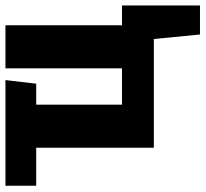

<svg xmlns="http://www.w3.org/2000/svg" viewBox="-44 -526 736 687"><g transform="rotate(-90 323.5 -183.0)"><path d="M647 -114V165H543L527 0H138V-421H2V-531H380L367 -421H292V-114H422V-531H576V-114Z"/></g></svg>

Font: Fira Sans Condensed
Style: Bold
Weight: 700
Width: 3
Designer: bBox Type GmbH & Carrois Corporate GbR & Edenspiekermann AG
Foundry: bBox Type GmbH & Carrois Corporate GbR & Edenspiekermann AG
Version: Version 4.301